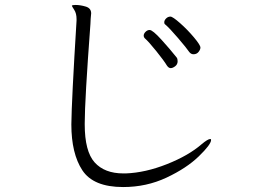

<svg xmlns="http://www.w3.org/2000/svg" viewBox="-20 -735 1040 775"><path d="M761 -516Q751 -516 744 -525Q734 -540 699 -581Q664 -622 646 -637Q643 -639 643 -645Q643 -653 650.5 -660.5Q658 -668 668 -668Q677 -668 707 -641.5Q737 -615 763 -584Q789 -553 789 -543Q789 -535 781.5 -525.5Q774 -516 761 -516ZM289 -652V-658Q289 -681 279.5 -695.5Q270 -710 270 -712Q270 -712 270 -712Q272 -715 285 -715Q304 -715 326 -708.5Q348 -702 348 -681Q348 -676 347 -670.5Q346 -665 346 -659L345 -638Q322 -329 322 -237V-233Q322 -124 362 -79.5Q402 -35 478 -35H488Q567 -38 654 -72.5Q741 -107 794 -153Q819 -174 829 -174Q832 -174 832 -170Q832 -152 782.5 -104Q733 -56 652 -18Q571 20 477 20Q357 20 312.5 -47.5Q268 -115 268 -233Q269 -329 289 -652ZM584 -614Q596 -614 631 -575.5Q666 -537 693 -503Q697 -498 697 -488Q697 -475 687 -467.5Q677 -460 669 -460Q661 -460 654 -470Q642 -490 611 -528.5Q580 -567 564 -581Q560 -585 560 -591Q560 -599 567.5 -606.5Q575 -614 584 -614Z"/></svg>

Font: JyunsaiKaai Light
Style: Regular
Weight: 300
Designer: Fontworks Inc.
Version: Version 0.030;April 7, 2024;FontCreator 14.0.0.2901 64-bit